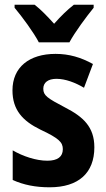

<svg xmlns="http://www.w3.org/2000/svg" viewBox="-20 -786 452 816"><path d="M145 -606H275C298 -649 347 -715 378 -753V-766H294C265 -743 241 -720 210 -685C180 -718 153 -746 127 -766H42V-753C74 -715 124 -647 145 -606ZM381 -160C381 -247 333 -290 257 -329C181 -369 164 -380 164 -409C164 -435 184 -451 220 -451C258 -451 300 -435 337 -413L375 -514C324 -542 274 -557 216 -557C104 -557 33 -500 33 -402C33 -319 76 -272 152 -235C231 -198 247 -181 247 -152C247 -120 225 -103 181 -103C133 -103 77 -122 34 -147V-21C81 0 131 10 191 10C314 10 381 -51 381 -160Z"/></svg>

Font: Noto Sans Lao Looped Condensed
Style: Bold
Weight: 700
Width: 3
Designer: Mark Frömberg, Ben Mitchell
Foundry: The Fontpad Ltd
Version: Version 1.002